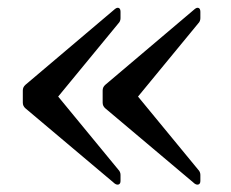

<svg xmlns="http://www.w3.org/2000/svg" viewBox="-20 -499 607 505"><path d="M297 -23Q297 -16 292.5 -14Q288 -12 282 -16L47 -214Q40 -220 40 -229V-261Q40 -270 47 -276L282 -475Q288 -480 292.5 -478Q297 -476 297 -468V-451Q297 -443 291 -437L133 -245L291 -53Q297 -47 297 -39ZM507 -23Q507 -16 502.5 -14Q498 -12 492 -16L257 -214Q250 -220 250 -229V-261Q250 -270 257 -276L492 -475Q498 -480 502.5 -478Q507 -476 507 -468V-451Q507 -443 501 -437L343 -245L501 -53Q507 -47 507 -39Z"/></svg>

Font: TsukuhouMincho
Style: Regular
Weight: 400
Designer: Iose
Foundry: Typographish
Version: Version 1.001; ttfautohint (v1.8.3)